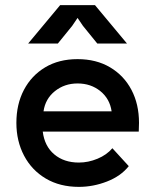

<svg xmlns="http://www.w3.org/2000/svg" viewBox="-20 -713 607 750"><path d="M419 -134 483 -64Q452 -25 398 -4Q344 17 288 17Q214 17 159 -15.5Q104 -48 74 -105Q44 -162 44 -233Q44 -306 73.5 -362Q103 -418 156.5 -450Q210 -482 283 -482Q356 -482 410 -450Q464 -418 493.5 -362Q523 -306 523 -233Q523 -224 522.5 -216Q522 -208 522 -199H147Q154 -142 192 -110Q230 -78 288 -78Q325 -78 361 -93Q397 -108 419 -134ZM150 -278H416Q409 -327 372 -357Q335 -387 283 -387Q232 -387 194.5 -357Q157 -327 150 -278ZM215 -693H351L476 -543H360L304 -612L283 -643L262 -612L206 -543H90Z"/></svg>

Font: Kreadon Light
Style: Bold
Weight: 600
Designer: Reiya WATANABE
Foundry: StudioGnu
Version: Version 1.003; ttfautohint (v1.8.4.7-5d5b);gftools[0.9.32]